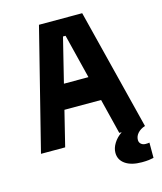

<svg xmlns="http://www.w3.org/2000/svg" viewBox="-144 -904 1037 1227"><g transform="rotate(-15 375.0 -290.5)"><path d="M31 0 232 -800H518L719 0H549L378 -688H361L191 0ZM178 -233V-395H572V-233ZM641 219Q571 219 531.5 191.5Q492 164 492 117Q492 86 511.5 54.5Q531 23 565 0L641 -3L719 0Q688 10 670 30Q652 50 652 75Q652 91 663.5 101.5Q675 112 694 112Q703 112 708.5 111.5Q714 111 719 110V211Q707 214 687.5 216.5Q668 219 641 219Z"/></g></svg>

Font: Martian Mono SemiExpanded
Style: Bold
Weight: 700
Width: 6
Designer: Roman Shamin
Foundry: Evil Martians
Version: Version 1.000